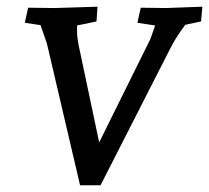

<svg xmlns="http://www.w3.org/2000/svg" viewBox="-20 -553 624 573"><path d="M210 -477Q210 -473 210 -456.5Q210 -440 216 -412L276 -128L429 -437L443 -477L390 -485L400 -530Q446 -529 474 -529L584 -533L580 -489L533 -479Q505 -442 488 -408L280 0H219L120 -423L101 -478L54 -485L64 -530Q116 -529 142 -529L271 -533L268 -489Z"/></svg>

Font: Andada SC
Style: Italic
Weight: 400
Italic angle: -8.29999°
Designer: Carolina Giovagnoli
Foundry: Carolina Giovagnoli
Version: Version 1.003